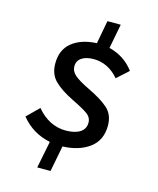

<svg xmlns="http://www.w3.org/2000/svg" viewBox="-125 -835 850 1032"><g transform="rotate(15 300.0 -318.5)"><path d="M182 110 212 -40Q113 -60 50 -138L116 -203Q185 -121 278 -121Q328 -121 357 -139.5Q386 -158 386 -193Q386 -222 361 -240.5Q336 -259 274 -289Q203 -324 167 -360Q131 -396 131 -455Q131 -532 182 -573Q233 -614 319 -618L343 -747H417L391 -611Q478 -589 529 -520L465 -462Q406 -531 325 -531Q284 -531 259 -514.5Q234 -498 234 -467Q234 -439 258.5 -418Q283 -397 339 -370Q415 -334 453 -299.5Q491 -265 491 -205Q491 -123 433 -80Q375 -37 284 -34L256 110Z"/></g></svg>

Font: TypoPRO Source Code Pro
Style: Italic
Weight: 600
Italic angle: -11°
Monospace: yes
Designer: Paul D. Hunt, Teo Tuominen
Foundry: Adobe Systems Incorporated
Version: Version 1.030;PS 1.0;hotconv 1.0.84;makeotf.lib2.5.63406